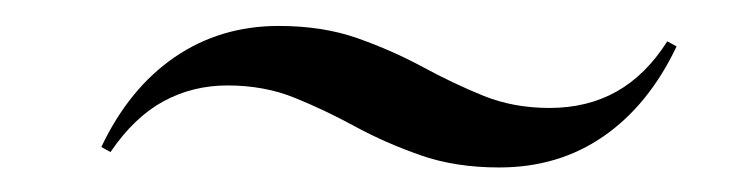

<svg xmlns="http://www.w3.org/2000/svg" viewBox="-20 -318 592 151"><path d="M372.6 -186.3Q337.9 -186.3 310.5 -196Q283.1 -205.6 259.3 -218.5Q235.5 -231.5 211.7 -241.1Q187.9 -250.8 158.9 -250.8Q131.5 -250.8 108.5 -238.3Q85.5 -225.8 66.9 -198.4L59.7 -202.4Q81.5 -248.4 117.3 -273Q153.2 -297.6 199.2 -297.6Q233.9 -297.6 261.3 -287.9Q288.7 -278.2 312.5 -265.3Q336.3 -252.4 360.1 -242.7Q383.9 -233.1 412.1 -233.1Q441.9 -233.1 464.9 -246Q487.9 -258.9 504.8 -285.5L512.1 -281.5Q490.3 -235.5 454.8 -210.9Q419.4 -186.3 372.6 -186.3Z"/></svg>

Font: Playfair 144pt
Style: Italic
Weight: 400
Italic angle: -15.6°
Designer: Claus Eggers Sørensen
Foundry: Claus Eggers Sørensen
Version: Version 2.001;gftools[0.9.30]